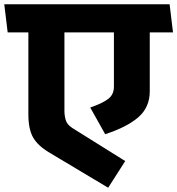

<svg xmlns="http://www.w3.org/2000/svg" viewBox="-31 -700 831 900"><path d="M503 -294V-548H271V-180Q271 -159 277 -137.5Q283 -116 308 -100L556 55L476 180L200 15Q146 -17 124 -56Q102 -95 102 -163V-548H5L-11 -680H764L780 -548H671V-272Q671 -197 617.5 -150.5Q564 -104 462 -71L392 -196Q450 -216 476.5 -236.5Q503 -257 503 -294Z"/></svg>

Font: Palanquin Dark SemiBold
Style: Regular
Weight: 600
Designer: Pria Ravichandran
Version: Version 1.001